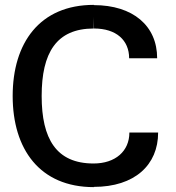

<svg xmlns="http://www.w3.org/2000/svg" viewBox="-20 -755 722 788"><path d="M365 12C533 12 629 -78 629 -211H511C511 -135 454 -84 364 -84C211 -84 151 -185 151 -361C151 -538 211 -638 365 -638V-686L366 -638C457 -638 510 -590 510 -516H625C625 -649 526 -734 365 -734V-735C143 -735 32 -579 32 -361C32 -143 143 13 365 13Z"/></svg>

Font: Perun Medium
Style: Regular
Weight: 500
Foundry: Copyright (c) Stefan Peev, Context Ltd, 2016
Version: Version 1.089